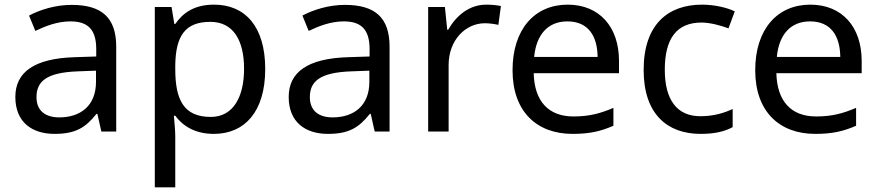

<svg xmlns="http://www.w3.org/2000/svg" viewBox="-20 -566 3778 826"><path d="M288 -545C218 -545 152 -524 105 -499L132 -433C176 -454 227 -474 283 -474C353 -474 394 -444 394 -355V-323L303 -320C128 -315 46 -256 46 -149C46 -40 118 10 215 10C305 10 348 -17 395 -76H399L416 0H480V-365C480 -490 418 -545 288 -545ZM314 -259 393 -262V-214C393 -110 325 -61 235 -61C177 -61 137 -88 137 -148C137 -216 180 -254 314 -259Z M901 -546C814 -546 766 -509 734 -463H730L718 -536H646V240H734V20C734 -5 730 -45 728 -68H734C765 -26 817 10 900 10C1033 10 1121 -86 1121 -269C1121 -454 1033 -546 901 -546ZM885 -472C984 -472 1030 -392 1030 -270C1030 -150 984 -63 887 -63C770 -63 734 -137 734 -269V-286C736 -411 776 -472 885 -472Z M1464 -545C1394 -545 1328 -524 1281 -499L1308 -433C1352 -454 1403 -474 1459 -474C1529 -474 1570 -444 1570 -355V-323L1479 -320C1304 -315 1222 -256 1222 -149C1222 -40 1294 10 1391 10C1481 10 1524 -17 1571 -76H1575L1592 0H1656V-365C1656 -490 1594 -545 1464 -545ZM1490 -259 1569 -262V-214C1569 -110 1501 -61 1411 -61C1353 -61 1313 -88 1313 -148C1313 -216 1356 -254 1490 -259Z M2072 -546C1997 -546 1942 -497 1908 -438H1904L1894 -536H1822V0H1910V-286C1910 -394 1983 -466 2066 -466C2084 -466 2107 -463 2124 -459L2135 -540C2117 -544 2092 -546 2072 -546Z M2422 -546C2280 -546 2185 -440 2185 -264C2185 -85 2290 10 2443 10C2516 10 2564 -1 2619 -25V-102C2563 -78 2515 -65 2447 -65C2340 -65 2279 -130 2276 -251H2643V-304C2643 -450 2559 -546 2422 -546ZM2421 -474C2510 -474 2550 -412 2551 -321H2278C2287 -417 2337 -474 2421 -474Z M2994 10C3055 10 3096 0 3132 -19V-97C3095 -80 3051 -66 2993 -66C2892 -66 2840 -137 2840 -266C2840 -400 2891 -469 2998 -469C3035 -469 3082 -456 3114 -444L3141 -517C3109 -533 3054 -546 3000 -546C2856 -546 2749 -463 2749 -265C2749 -75 2851 10 2994 10Z M3466 -546C3324 -546 3229 -440 3229 -264C3229 -85 3334 10 3487 10C3560 10 3608 -1 3663 -25V-102C3607 -78 3559 -65 3491 -65C3384 -65 3323 -130 3320 -251H3687V-304C3687 -450 3603 -546 3466 -546ZM3465 -474C3554 -474 3594 -412 3595 -321H3322C3331 -417 3381 -474 3465 -474Z"/></svg>

Font: Noto Sans Lycian
Style: Regular
Weight: 400
Designer: Monotype Design Team
Foundry: Monotype Imaging Inc.
Version: Version 2.002